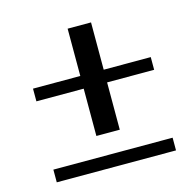

<svg xmlns="http://www.w3.org/2000/svg" viewBox="-88 -662 757 745"><g transform="rotate(-15 291.0 -289.5)"><path d="M246 -331H56V-382H246V-572H340V-382H529V-331H340V-141H246ZM51 -58H530V-7H51Z"/></g></svg>

Font: TavirajRegular
Style: Regular
Weight: 400
Designer: Katatrad Team
Foundry: CadsonDemak
Version: Version 1.001